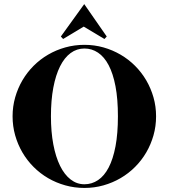

<svg xmlns="http://www.w3.org/2000/svg" viewBox="-20 -905 831 946"><path d="M749 -332Q749 -283.2 736.3 -238.3Q723.6 -193.4 700.7 -154.1Q677.7 -114.7 645.5 -82.5Q613.3 -50.3 574 -27.3Q534.7 -4.4 489.7 8.3Q444.8 21 396 21Q347.2 21 301.8 8.3Q256.3 -4.4 217 -27.3Q177.7 -50.3 145.5 -82.5Q113.3 -114.7 90.3 -154.1Q67.4 -193.4 54.7 -238.3Q42 -283.2 42 -332Q42 -380.4 54.7 -425Q67.4 -469.7 90.3 -509Q113.3 -548.3 145.5 -580.6Q177.7 -612.8 217 -635.7Q256.3 -658.7 301.8 -671.4Q347.2 -684.1 396 -684.1Q444.8 -684.1 489.7 -671.4Q534.7 -658.7 574 -635.7Q613.3 -612.8 645.5 -580.6Q677.7 -548.3 700.7 -509Q723.6 -469.7 736.3 -425Q749 -380.4 749 -332ZM561 -332Q561 -417 549.1 -479.7Q537.1 -542.5 515.4 -583.7Q493.7 -625 463.1 -645.5Q432.6 -666 396 -666Q358.4 -666 327.9 -643.6Q297.4 -621.1 275.9 -578.1Q254.4 -535.2 242.7 -473.1Q231 -411.1 231 -332Q231 -255.4 242.7 -193.6Q254.4 -131.8 275.9 -88.1Q297.4 -44.4 327.9 -20.8Q358.4 2.9 396 2.9Q432.6 2.9 463.1 -17.6Q493.7 -38.1 515.4 -79.6Q537.1 -121.1 549.1 -184.1Q561 -247.1 561 -332ZM395 -884.8 505.9 -725.1 494.6 -712.9 392.6 -773.9 291 -712.9 279.8 -725.1Z"/></svg>

Font: Purple Purse
Style: Regular
Weight: 400
Designer: Astigmatic (AOETI)
Foundry: Astigmatic (AOETI)
Version: Version 1.000